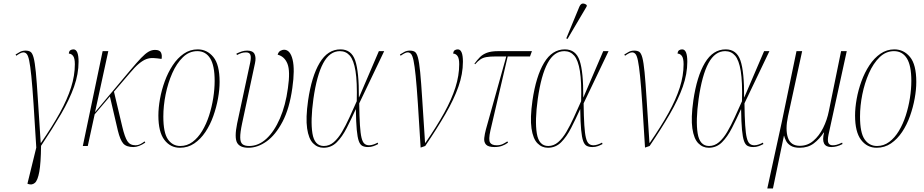

<svg xmlns="http://www.w3.org/2000/svg" viewBox="-20 -825 5224 1085"><path d="M185 9Q176 -140 169.5 -238.5Q163 -337 157 -395.5Q151 -454 145 -482.5Q139 -511 131 -520Q123 -529 112 -529Q104 -529 93.5 -523.5Q83 -518 72 -510L68 -517Q80 -525 93.5 -532Q107 -539 124 -539Q142 -539 152.5 -532Q163 -525 170 -499Q177 -473 182.5 -417Q188 -361 194 -264.5Q200 -168 210 -18H212Q276 -111 318 -187Q360 -263 381.5 -330.5Q403 -398 403 -462Q403 -496 393 -509Q383 -522 369 -522Q370 -536 377.5 -541Q385 -546 395 -546Q424 -546 424 -476Q424 -407 398.5 -335Q373 -263 325.5 -181.5Q278 -100 212 -1Q211 97 202 146Q193 195 177 208.5Q161 222 140 215L135 213L185 9Z M448 0 560 -536H592L517 -191L717 -429Q754 -473 777.5 -497.5Q801 -522 819 -532.5Q837 -543 856 -543Q883 -543 890 -527.5Q897 -512 893 -492Q867 -496 846.5 -497Q826 -498 807 -491Q788 -484 765.5 -465.5Q743 -447 713 -411L624 -307L671 -109Q685 -50 700 -27Q715 -4 746 -4Q760 -4 772 -10Q784 -16 797 -26L801 -19Q764 6 734 6Q694 6 676.5 -14Q659 -34 646 -87L601 -280L515 -179L476 0Z M997 10Q943 10 909 -34.5Q875 -79 875 -172Q875 -215 884 -265.5Q893 -316 911 -365.5Q929 -415 956 -456Q983 -497 1018.5 -521.5Q1054 -546 1097 -546Q1150 -546 1185.5 -503Q1221 -460 1221 -362Q1221 -319 1212 -269Q1203 -219 1185.5 -169.5Q1168 -120 1141 -79.5Q1114 -39 1078 -14.5Q1042 10 997 10ZM999 0Q1037 0 1068 -23Q1099 -46 1122.5 -85Q1146 -124 1161.5 -172Q1177 -220 1185 -271Q1193 -322 1193 -368Q1193 -455 1167.5 -495.5Q1142 -536 1095 -536Q1049 -536 1013.5 -501.5Q978 -467 953.5 -411.5Q929 -356 916 -291.5Q903 -227 903 -166Q903 -75 929 -37.5Q955 0 999 0Z M1384 10Q1335 10 1319.5 -19Q1304 -48 1320 -127L1394 -472Q1400 -501 1395 -515Q1390 -529 1370 -529Q1356 -529 1344 -525Q1332 -521 1319 -514L1316 -522Q1333 -530 1347 -534.5Q1361 -539 1377 -539Q1409 -539 1418.5 -519.5Q1428 -500 1421 -468L1348 -127Q1337 -75 1337.5 -47.5Q1338 -20 1350.5 -10Q1363 0 1388 0Q1441 0 1485.5 -41Q1530 -82 1562 -156Q1594 -230 1607 -327Q1621 -423 1604.5 -464.5Q1588 -506 1549 -516Q1554 -533 1565.5 -538.5Q1577 -544 1585 -544Q1620 -544 1633.5 -488Q1647 -432 1632 -328Q1616 -212 1576.5 -137Q1537 -62 1486.5 -26Q1436 10 1384 10Z M1808 10Q1774 10 1749 -15.5Q1724 -41 1715.5 -99.5Q1707 -158 1721 -257Q1741 -394 1786.5 -470Q1832 -546 1904 -546Q1966 -546 1987.5 -482.5Q2009 -419 2008 -275H2009L2121 -536H2151L2010 -241Q2011 -165 2014 -118Q2017 -71 2023 -46.5Q2029 -22 2039.5 -13Q2050 -4 2066 -4Q2077 -4 2090.5 -8.5Q2104 -13 2114 -19L2117 -11Q2104 -4 2090 1Q2076 6 2060 6Q2041 6 2028 -0.5Q2015 -7 2007.5 -28Q2000 -49 1996 -91.5Q1992 -134 1991 -207H1990Q1965 -152 1939.5 -102Q1914 -52 1883 -21Q1852 10 1808 10ZM1810 0Q1841 0 1866 -21.5Q1891 -43 1912.5 -79.5Q1934 -116 1954.5 -161Q1975 -206 1996 -253Q1999 -362 1989 -423.5Q1979 -485 1957 -510.5Q1935 -536 1901 -536Q1843 -536 1806.5 -468Q1770 -400 1751 -266Q1734 -143 1745.5 -71.5Q1757 0 1810 0Z M2357 9Q2348 -140 2341.5 -238.5Q2335 -337 2329 -395.5Q2323 -454 2317 -482.5Q2311 -511 2303 -520Q2295 -529 2284 -529Q2276 -529 2265.5 -523.5Q2255 -518 2244 -510L2240 -517Q2252 -525 2265.5 -532Q2279 -539 2296 -539Q2314 -539 2324.5 -532Q2335 -525 2342 -499Q2349 -473 2354.5 -417Q2360 -361 2366 -264.5Q2372 -168 2382 -18H2384Q2448 -111 2490 -187Q2532 -263 2553.5 -330.5Q2575 -398 2575 -462Q2575 -496 2565 -509Q2555 -522 2541 -522Q2542 -536 2549.5 -541Q2557 -546 2567 -546Q2596 -546 2596 -476Q2596 -407 2570.5 -335Q2545 -263 2497.5 -181Q2450 -99 2383 0Z M2775 6Q2739 6 2726.5 -8Q2714 -22 2716.5 -45Q2719 -68 2726 -94L2841 -506H2783Q2749 -506 2729 -502.5Q2709 -499 2695 -489.5Q2681 -480 2665 -462L2661 -465Q2677 -487 2692.5 -502.5Q2708 -518 2732 -527Q2756 -536 2796 -536H2986L2975 -506H2849L2751 -86Q2740 -36 2749 -20Q2758 -4 2787 -4Q2807 -4 2822 -11.5Q2837 -19 2847 -26L2851 -19Q2835 -7 2816.5 -0.5Q2798 6 2775 6Z M3076 10Q3042 10 3017 -15.5Q2992 -41 2983.5 -99.5Q2975 -158 2989 -257Q3009 -394 3054.5 -470Q3100 -546 3172 -546Q3234 -546 3255.5 -482.5Q3277 -419 3276 -275H3277L3389 -536H3419L3278 -241Q3279 -165 3282 -118Q3285 -71 3291 -46.5Q3297 -22 3307.5 -13Q3318 -4 3334 -4Q3345 -4 3358.5 -8.5Q3372 -13 3382 -19L3385 -11Q3372 -4 3358 1Q3344 6 3328 6Q3309 6 3296 -0.5Q3283 -7 3275.5 -28Q3268 -49 3264 -91.5Q3260 -134 3259 -207H3258Q3233 -152 3207.5 -102Q3182 -52 3151 -21Q3120 10 3076 10ZM3078 0Q3109 0 3134 -21.5Q3159 -43 3180.5 -79.5Q3202 -116 3222.5 -161Q3243 -206 3264 -253Q3267 -362 3257 -423.5Q3247 -485 3225 -510.5Q3203 -536 3169 -536Q3111 -536 3074.5 -468Q3038 -400 3019 -266Q3002 -143 3013.5 -71.5Q3025 0 3078 0ZM3187 -605 3180 -608 3254 -787Q3262 -805 3274 -805Q3286 -805 3296 -796L3295 -788Z M3625 9Q3616 -140 3609.5 -238.5Q3603 -337 3597 -395.5Q3591 -454 3585 -482.5Q3579 -511 3571 -520Q3563 -529 3552 -529Q3544 -529 3533.5 -523.5Q3523 -518 3512 -510L3508 -517Q3520 -525 3533.5 -532Q3547 -539 3564 -539Q3582 -539 3592.5 -532Q3603 -525 3610 -499Q3617 -473 3622.5 -417Q3628 -361 3634 -264.5Q3640 -168 3650 -18H3652Q3716 -111 3758 -187Q3800 -263 3821.5 -330.5Q3843 -398 3843 -462Q3843 -496 3833 -509Q3823 -522 3809 -522Q3810 -536 3817.5 -541Q3825 -546 3835 -546Q3864 -546 3864 -476Q3864 -407 3838.5 -335Q3813 -263 3765.5 -181Q3718 -99 3651 0Z M3985 10Q3951 10 3926 -15.5Q3901 -41 3892.5 -99.5Q3884 -158 3898 -257Q3918 -394 3963.5 -470Q4009 -546 4081 -546Q4143 -546 4164.5 -482.5Q4186 -419 4185 -275H4186L4298 -536H4328L4187 -241Q4188 -165 4191 -118Q4194 -71 4200 -46.5Q4206 -22 4216.5 -13Q4227 -4 4243 -4Q4254 -4 4267.5 -8.5Q4281 -13 4291 -19L4294 -11Q4281 -4 4267 1Q4253 6 4237 6Q4218 6 4205 -0.5Q4192 -7 4184.5 -28Q4177 -49 4173 -91.5Q4169 -134 4168 -207H4167Q4142 -152 4116.5 -102Q4091 -52 4060 -21Q4029 10 3985 10ZM3987 0Q4018 0 4043 -21.5Q4068 -43 4089.5 -79.5Q4111 -116 4131.5 -161Q4152 -206 4173 -253Q4176 -362 4166 -423.5Q4156 -485 4134 -510.5Q4112 -536 4078 -536Q4020 -536 3983.5 -468Q3947 -400 3928 -266Q3911 -143 3922.5 -71.5Q3934 0 3987 0Z M4316 240 4398 -136 4481 -536H4513L4433 -168Q4417 -93 4432.5 -47Q4448 -1 4500 -1Q4543 -1 4576 -29Q4609 -57 4631.5 -102Q4654 -147 4664 -198L4733 -536H4765L4662 -64Q4655 -30 4661.5 -17Q4668 -4 4686 -4Q4695 -4 4706.5 -6.5Q4718 -9 4739 -19L4741 -11Q4709 6 4678 6Q4616 6 4637 -76H4635Q4611 -39 4578.5 -14.5Q4546 10 4499 10Q4467 10 4448.5 -1.5Q4430 -13 4422 -29Q4414 -45 4411 -58H4410L4348 240Z M4934 10Q4880 10 4846 -34.5Q4812 -79 4812 -172Q4812 -215 4821 -265.5Q4830 -316 4848 -365.5Q4866 -415 4893 -456Q4920 -497 4955.5 -521.5Q4991 -546 5034 -546Q5087 -546 5122.5 -503Q5158 -460 5158 -362Q5158 -319 5149 -269Q5140 -219 5122.5 -169.5Q5105 -120 5078 -79.5Q5051 -39 5015 -14.5Q4979 10 4934 10ZM4936 0Q4974 0 5005 -23Q5036 -46 5059.5 -85Q5083 -124 5098.5 -172Q5114 -220 5122 -271Q5130 -322 5130 -368Q5130 -455 5104.5 -495.5Q5079 -536 5032 -536Q4986 -536 4950.5 -501.5Q4915 -467 4890.5 -411.5Q4866 -356 4853 -291.5Q4840 -227 4840 -166Q4840 -75 4866 -37.5Q4892 0 4936 0Z"/></svg>

Font: Noto Serif Display ExtraCondensed Thin
Style: Italic
Weight: 100
Width: 2
Italic angle: -12°
Designer: Monotype Design Team
Foundry: Monotype Imaging Inc.
Version: Version 2.009